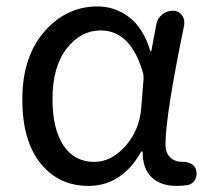

<svg xmlns="http://www.w3.org/2000/svg" viewBox="-20 -577 665 609"><path d="M260.7 12.7Q166 12.7 108.4 -59.1Q50.8 -130.9 50.8 -261.7Q50.8 -396.5 120.6 -476.6Q190.4 -556.6 289.1 -556.6Q344.7 -556.6 389.6 -522.5Q434.6 -488.3 457 -415Q457 -414.1 458.5 -414.1Q460 -414.1 460 -415L475.6 -499Q478.5 -517.6 493.7 -530.3Q508.8 -543 528.3 -543Q545.9 -543 556.6 -529.3Q564.5 -519.5 564.5 -506.8Q564.5 -502.9 564.5 -499Q504.9 -210 504.9 -119.1Q504.9 -91.8 520 -77.6Q535.2 -63.5 558.6 -63.5Q560.5 -63.5 561.5 -63.5Q576.2 -63.5 588.4 -56.2Q600.6 -48.8 602.5 -35.2Q603.5 -31.2 603.5 -26.4Q603.5 -16.6 598.6 -6.8Q590.8 6.8 576.2 9.8Q559.6 12.7 540 12.7Q490.2 12.7 461.4 -14.2Q432.6 -41 432.6 -94.7Q432.6 -96.7 430.7 -96.7Q428.7 -96.7 427.7 -95.7Q366.2 12.7 260.7 12.7ZM279.3 -63.5Q333 -63.5 377.4 -113.3Q421.9 -163.1 427.7 -232.4L435.5 -328.1Q435.5 -335 434.6 -341.8Q396.5 -480.5 298.8 -480.5Q236.3 -480.5 191.4 -422.9Q146.5 -365.2 146.5 -262.7Q146.5 -168 181.2 -115.7Q215.8 -63.5 279.3 -63.5Z"/></svg>

Font: Gen Jyuu Gothic P Regular
Style: Regular
Weight: 400
Designer: [Source Han Sans]
Ryoko NISHIZUKA  (kana & ideographs); Paul D. Hunt (Latin, Greek & Cyrillic); Wenlong ZHANG  (bopomofo
Version: Version 1.002.20150607